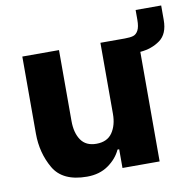

<svg xmlns="http://www.w3.org/2000/svg" viewBox="-74 -713 807 799"><g transform="rotate(-10 329.0 -314.0)"><path d="M658 -638V-577Q658 -518 623 -492.5Q588 -467 539 -463V0H382V-79H375Q358 -42 321 -16Q284 10 231 10Q128 10 90 -56Q52 -122 52 -203V-529H207V-229Q207 -179 228 -148.5Q249 -118 293 -118Q339 -118 360.5 -149.5Q382 -181 382 -229V-529H485Q508 -529 521 -533Q534 -537 542 -552Q550 -567 550 -597V-638Z"/></g></svg>

Font: Be Vietnam ExtraBold
Style: Regular
Weight: 800
Designer: Gabriel Lam
Foundry: TypeRant
Version: Version 4.000